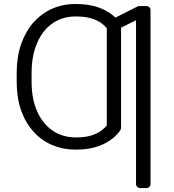

<svg xmlns="http://www.w3.org/2000/svg" viewBox="-20 -741 873 965"><path d="M485.1 -627.5Q465.2 -641.3 434.7 -649.9Q403.8 -658.4 358.3 -658.4Q310.7 -658.4 269.5 -638.8Q230.1 -619.7 199.9 -582.4Q170.5 -544 154.8 -493.3Q138.8 -441.1 138.8 -376.1V-328.8Q138.8 -246.8 165.8 -183.2Q193.2 -120.4 242.9 -85.6Q293 -50.4 361.9 -50.4Q404.8 -50.4 436.4 -59.3Q468 -69.2 486.2 -82.4Q506 -96.6 516.7 -110.4V-599.1Q505 -614 485.1 -627.5ZM63.9 -376.1Q63.9 -454.5 85.9 -518.5Q107.6 -581.3 147.4 -627.5Q188.2 -672.9 241.1 -696.7Q295.5 -720.9 358.3 -720.9Q424.7 -720.9 470.5 -705.3Q514.9 -690 544 -666.5Q555.4 -657.3 560.4 -652.7L671.2 -708.5Q675.4 -710.6 680.4 -710.6H715.9Q724.4 -710.6 730.5 -704.5Q736.5 -698.5 736.5 -690V183.6Q736.5 192.1 730.5 198.2Q724.4 204.2 715.9 204.2H684.7Q676.1 204.2 669.9 198.2Q663.7 192.1 663.7 183.6V-639.2L588.4 -601.9V-100.1Q588.4 -90.9 583.1 -83.8Q568.2 -63.2 545.1 -44.4Q516.7 -21 471.2 -5Q425.4 11 358.3 11Q296.5 11 242.2 -12.1Q188.9 -34.4 148.8 -78.8Q108.3 -123.6 86.3 -185.7Q63.9 -249.3 63.9 -328.8Z"/></svg>

Font: DeltaSans Light
Style: Regular
Weight: 300
Designer: Rasmus Andersson
Foundry: rsms
Version: Version 3.012